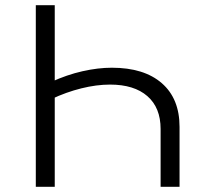

<svg xmlns="http://www.w3.org/2000/svg" viewBox="-20 -720 771 740"><path d="M599 0V-223Q599 -305 548 -349.5Q497 -394 404 -394Q352 -394 293.5 -379.5Q235 -365 178 -338L177 -404Q238 -432 298 -445.5Q358 -459 411 -459Q535 -459 603.5 -399.5Q672 -340 672 -231V0ZM118 0V-700H191V0Z"/></svg>

Font: MOST Montserrat
Style: Regular
Weight: 400
Designer: Julieta Ulanovsky
Foundry: Julieta Ulanovsky
Version: Version 8.000;March 11, 2024;FontCreator 15.0.0.2926 64-bit